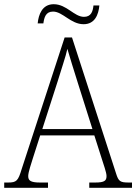

<svg xmlns="http://www.w3.org/2000/svg" viewBox="-22 -892 647 912"><path d="M375 -777C429 -777 446 -823 450 -866H422C419 -838 411 -812 377 -812C330 -812 295 -872 233 -872C178 -872 161 -822 157 -781H184C188 -809 195 -837 230 -837C276 -837 314 -777 375 -777ZM-2 0H206V-25H168C122 -25 112 -35 112 -56C112 -75 128 -119 134 -140L169 -249H426L463 -133C469 -113 484 -73 484 -56C484 -34 475 -25 430 -25H402V0H605V-25H590C549 -25 541 -30 529 -69L320 -714H285L81 -89C64 -33 57 -25 16 -25H-2ZM179 -279 252 -506C267 -557 291 -625 298 -660C310 -620 329 -556 349 -494L417 -279Z"/></svg>

Font: Noto Serif Hebrew SemiCondensed ExtraLight
Style: Regular
Weight: 200
Width: 4
Designer: Monotype Design Team
Foundry: Monotype Imaging Inc.
Version: Version 2.004